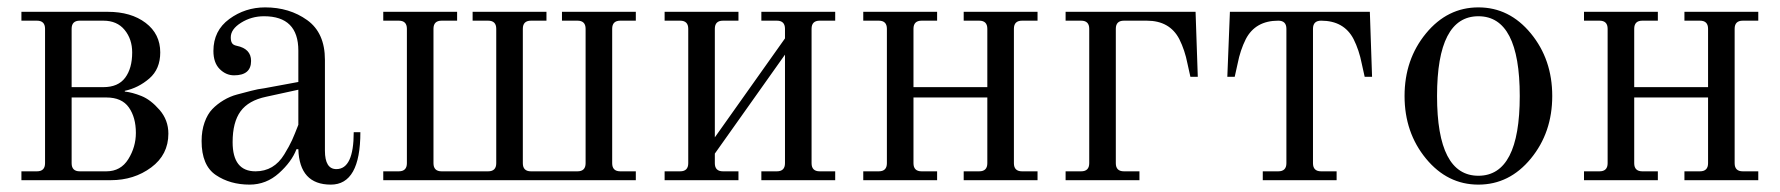

<svg xmlns="http://www.w3.org/2000/svg" viewBox="-20 -488 4820 520"><path d="M174 -252H260Q300 -252 319 -277.5Q338 -303 338 -346Q338 -382 317.5 -407Q297 -432 260 -432H196Q174 -432 174 -410ZM38 0V-24H80Q102 -24 102 -46V-410Q102 -432 80 -432H38V-456H272Q335 -456 374.5 -426Q414 -396 414 -346Q414 -301 384.5 -275.5Q355 -250 318 -242V-240Q338 -238 363 -228Q388 -218 412 -190.5Q436 -163 436 -126Q436 -69 389.5 -34.5Q343 0 280 0ZM174 -224V-46Q174 -24 196 -24H268Q307 -24 327.5 -57Q348 -90 348 -128Q348 -170 329 -197Q310 -224 268 -224Z M788 -245 701 -226Q653 -216 631.5 -186.5Q610 -157 610 -103Q610 -24 672 -24Q697 -24 716.5 -35.5Q736 -47 750 -70Q764 -93 771 -108.5Q778 -124 788 -150ZM526 -106Q526 -134 534 -156.5Q542 -179 555 -192.5Q568 -206 585.5 -216.5Q603 -227 622 -232L660 -242Q679 -247 696 -249L788 -266V-351Q788 -444 695 -444Q661 -444 633 -426.5Q605 -409 605 -387Q605 -377 608 -372Q611 -366 621 -364Q660 -356 660 -323Q660 -284 614 -284Q592 -284 575 -301Q558 -318 558 -350Q558 -405 601 -436.5Q644 -468 698 -468Q764 -468 812 -433.5Q860 -399 860 -326V-80Q860 -30 891 -30Q938 -30 938 -130H956Q956 12 876 12Q791 12 788 -84H783Q770 -50 735.5 -19Q701 12 656 12Q603 12 564.5 -14Q526 -40 526 -106Z M1018 0V-24H1060Q1082 -24 1082 -46V-410Q1082 -432 1060 -432H1018V-456H1218V-432H1176Q1154 -432 1154 -410V-46Q1154 -24 1176 -24H1302Q1324 -24 1324 -46V-410Q1324 -432 1302 -432H1260V-456H1460V-432H1418Q1396 -432 1396 -410V-46Q1396 -24 1418 -24H1544Q1566 -24 1566 -46V-410Q1566 -432 1544 -432H1502V-456H1702V-432H1660Q1638 -432 1638 -410V-46Q1638 -24 1660 -24H1702V0Z M1780 0V-24H1822Q1844 -24 1844 -46V-410Q1844 -432 1822 -432H1780V-456H1980V-432H1938Q1916 -432 1916 -410V-116L2106 -384V-410Q2106 -432 2084 -432H2042V-456H2242V-432H2200Q2178 -432 2178 -410V-46Q2178 -24 2200 -24H2242V0H2042V-24H2084Q2106 -24 2106 -46V-340L1916 -72V-46Q1916 -24 1938 -24H1980V0Z M2318 0V-24H2360Q2382 -24 2382 -46V-410Q2382 -432 2360 -432H2318V-456H2518V-432H2476Q2454 -432 2454 -410V-252H2654V-410Q2654 -432 2632 -432H2590V-456H2790V-432H2748Q2726 -432 2726 -410V-46Q2726 -24 2748 -24H2790V0H2590V-24H2632Q2654 -24 2654 -46V-224H2454V-46Q2454 -24 2476 -24H2518V0Z M2866 0V-24H2908Q2930 -24 2930 -46V-410Q2930 -432 2908 -432H2866V-456H3218L3224 -280H3204L3196 -316Q3189 -352 3174 -382Q3148 -432 3086 -432H3024Q3002 -432 3002 -410V-46Q3002 -24 3024 -24H3066V0Z M3400 0V-24H3442Q3464 -24 3464 -46V-410Q3464 -432 3442 -432Q3380 -432 3354 -382Q3339 -352 3332 -316L3324 -280H3304L3311 -456H3690L3696 -280H3676L3668 -316Q3661 -352 3646 -382Q3620 -432 3558 -432Q3536 -432 3536 -410V-46Q3536 -24 3558 -24H3600V0Z M3984 -12Q4096 -12 4096 -228Q4096 -444 3984 -444Q3872 -444 3872 -228Q3872 -12 3984 -12ZM3984 12Q3900 12 3842 -58.5Q3784 -129 3784 -228Q3784 -327 3842 -397.5Q3900 -468 3984 -468Q4068 -468 4126 -397.5Q4184 -327 4184 -228Q4184 -129 4126 -58.5Q4068 12 3984 12Z M4270 0V-24H4312Q4334 -24 4334 -46V-410Q4334 -432 4312 -432H4270V-456H4470V-432H4428Q4406 -432 4406 -410V-252H4606V-410Q4606 -432 4584 -432H4542V-456H4742V-432H4700Q4678 -432 4678 -410V-46Q4678 -24 4700 -24H4742V0H4542V-24H4584Q4606 -24 4606 -46V-224H4406V-46Q4406 -24 4428 -24H4470V0Z"/></svg>

Font: Old Standard TT
Style: Regular
Weight: 400
Designer: Alexey Kryukov <alexios@thessalonica.org.ru>
Version: Version 1.0